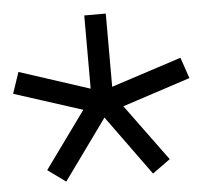

<svg xmlns="http://www.w3.org/2000/svg" viewBox="-44 -599 689 640"><g transform="rotate(-5 300.0 -279.0)"><path d="M92.5 -49 230 -239 1.5 -312.5 25.5 -383.5 260.5 -307V-552H332.5V-307L567.5 -383.5L591.5 -313.5L364 -239L502.5 -50L443 -7L298 -207L152.5 -5.5Z"/></g></svg>

Font: JuliaMono Light
Style: Italic
Weight: 300
Italic angle: -9°
Monospace: yes
Designer: cormullion
Foundry: corm
Version: Version 0.054; ttfautohint (v1.8.4)